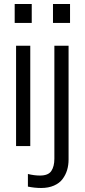

<svg xmlns="http://www.w3.org/2000/svg" viewBox="-20 -728 422 957"><path d="M60.1 0V-500H130.9V0ZM53.2 -613.8V-708H138.2V-613.8ZM329.1 -613.8H244.1V-708H329.1ZM321.8 -500V66.9Q321.8 95.2 314.5 119.6Q307.1 144 291.7 164.6Q276.4 185.1 249 197Q221.7 209 185.1 209Q152.8 209 119.1 202.1V139.2Q150.9 147 179.2 147Q220.7 147 235.8 124.3Q251 101.6 251 63V-500Z"/></svg>

Font: LT Superior
Style: Regular
Weight: 400
Designer: Daniel Lyons
Foundry: LyonsType
Version: Version 1.000